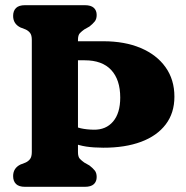

<svg xmlns="http://www.w3.org/2000/svg" viewBox="-20 -720 718 740"><path d="M214.2 -487.6V-561H378.4Q460.5 -561 522 -535.1Q583.6 -509.2 617.9 -461.2Q652.2 -413.2 652.2 -347.4Q652.2 -284.5 618.7 -240.5Q585.2 -196.4 523.6 -173.4Q462.1 -150.5 377.7 -150.7Q340.7 -150.8 312.4 -155.1Q284.2 -159.5 259 -169.4Q233.9 -179.4 205.6 -195.8L214.1 -258.6Q232.4 -247.7 251 -239Q269.7 -230.4 291.5 -225.5Q313.4 -220.6 341.1 -220.1Q388.3 -219.3 415.8 -251.6Q443.4 -284 443.4 -343.9Q443.4 -412.8 408.6 -450.2Q373.8 -487.6 306.5 -487.6ZM280.5 -133.7Q280.5 -115.5 287.9 -107.8Q295.3 -100.2 304.8 -93.5L324.8 -82.2Q337.3 -72.5 344.9 -63.2Q352.6 -54 352.6 -37.7Q352.6 -20.3 341.5 -10.1Q330.4 0 307 0H76.2Q52.9 0 41.7 -10.9Q30.6 -21.9 30.6 -41.3Q30.6 -71.9 58.7 -85.8L78.6 -93.5Q89 -98.2 95.8 -107Q102.6 -115.9 102.6 -134.5V-566.3Q102.6 -584.5 95.8 -593.2Q89 -601.8 78.6 -606.5L58.7 -614.2Q30.6 -628.1 30.6 -658.7Q30.6 -678.2 41.7 -689.1Q52.9 -700 76.2 -700H307Q330.4 -700 341.5 -689.9Q352.6 -679.8 352.6 -662.3Q352.6 -646.4 344.9 -637Q337.3 -627.6 324.8 -617.8L304.8 -606.5Q295.3 -599.8 287.9 -592.2Q280.5 -584.5 280.5 -566.3Z"/></svg>

Font: Fraunces 144pt S100 Black
Style: Regular
Weight: 900
Version: Version 1.000